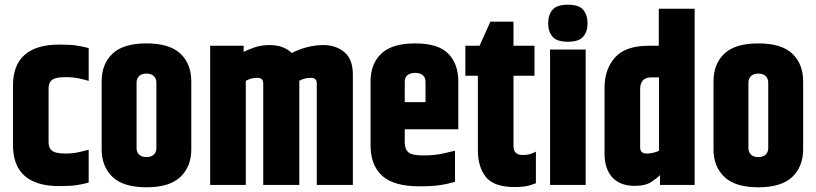

<svg xmlns="http://www.w3.org/2000/svg" viewBox="-20 -784 3460 814"><path d="M35 -421Q35 -508 84.5 -551.5Q134 -595 231 -595Q278 -595 304.5 -591Q331 -587 356 -580V-441Q341 -446 315 -451.5Q289 -457 257 -457Q234 -457 218 -453Q202 -449 194 -438.5Q186 -428 186 -408V-182Q186 -163 194 -152Q202 -141 218 -137Q234 -133 257 -133Q289 -133 315 -139Q341 -145 356 -149V-10Q331 -3 304.5 1Q278 5 231 5Q134 5 84.5 -38.5Q35 -82 35 -169Z M411 -439Q411 -513 457 -556.5Q503 -600 601 -600Q699 -600 745 -556.5Q791 -513 791 -439V-151Q791 -78 745 -34Q699 10 601 10Q503 10 457 -34Q411 -78 411 -151ZM643 -434Q643 -451 632 -461.5Q621 -472 601 -472Q581 -472 570 -461.5Q559 -451 559 -434V-156Q559 -139 570 -128.5Q581 -118 601 -118Q621 -118 632 -128.5Q643 -139 643 -156Z M1217 -559Q1247 -575 1282 -584Q1317 -593 1351 -593Q1404 -593 1440 -563Q1476 -533 1476 -467V0H1323V-430Q1323 -442 1317 -448Q1311 -454 1297 -454Q1282 -454 1269 -450Q1256 -446 1248 -441Q1249 -440 1249 -436.5Q1249 -433 1249 -431V0H1096V-430Q1096 -442 1090 -448Q1084 -454 1070 -454Q1055 -454 1042.5 -450Q1030 -446 1022 -441V0H871V-590H1013V-564Q1028 -572 1057.5 -582.5Q1087 -593 1124 -593Q1152 -593 1176 -584.5Q1200 -576 1217 -559Z M1551 -439Q1551 -513 1596.5 -556.5Q1642 -600 1740 -600Q1838 -600 1880.5 -556.5Q1923 -513 1923 -439V-317H1784V-437Q1784 -456 1772 -465.5Q1760 -475 1740 -475Q1720 -475 1708 -465.5Q1696 -456 1696 -437V-190L1551 -192ZM1551 -264H1696V-180Q1696 -151 1712 -138Q1728 -125 1774 -125Q1821 -125 1857.5 -133Q1894 -141 1909 -145V-13Q1893 -9 1874.5 -4.5Q1856 0 1829 3Q1802 6 1759 6Q1649 6 1600 -39Q1551 -84 1551 -168ZM1681 -351H1923V-236H1681Z M2059 -692H2157V-590H2246V-463H2157V-163Q2157 -147 2166 -137Q2175 -127 2195 -127Q2221 -127 2236.5 -134Q2252 -141 2252 -141V-7Q2252 -7 2228 1Q2204 9 2163 9Q2074 9 2040 -33.5Q2006 -76 2006 -147V-463H1953V-590H2013Z M2312 -574H2463V0H2312ZM2304 -685Q2304 -720 2322 -742Q2340 -764 2388 -764Q2435 -764 2453 -742Q2471 -720 2471 -685Q2471 -651 2453 -629Q2435 -607 2388 -607Q2340 -607 2322 -629Q2304 -651 2304 -685Z M2773 -747H2925V0H2778V-42Q2770 -32 2743.5 -14Q2717 4 2672 4Q2608 4 2575.5 -32.5Q2543 -69 2543 -132V-411Q2543 -491 2587.5 -540.5Q2632 -590 2729 -590H2773ZM2774 -145V-456H2741Q2694 -456 2694 -406V-159Q2694 -133 2722 -133Q2737 -133 2752 -137Q2767 -141 2774 -145Z M3005 -439Q3005 -513 3051 -556.5Q3097 -600 3195 -600Q3293 -600 3339 -556.5Q3385 -513 3385 -439V-151Q3385 -78 3339 -34Q3293 10 3195 10Q3097 10 3051 -34Q3005 -78 3005 -151ZM3237 -434Q3237 -451 3226 -461.5Q3215 -472 3195 -472Q3175 -472 3164 -461.5Q3153 -451 3153 -434V-156Q3153 -139 3164 -128.5Q3175 -118 3195 -118Q3215 -118 3226 -128.5Q3237 -139 3237 -156Z"/></svg>

Font: Khand Variable Light
Style: Regular
Weight: 300
Designer: Satya Rajpurohit
Foundry: Indian Type Foundry
Version: Version 3.000